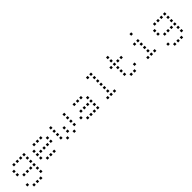

<svg xmlns="http://www.w3.org/2000/svg" viewBox="373 -2277 4053 4053"><g transform="rotate(-45 2400.0 -250.0)"><path d="M125 -476Q124 -476 124 -476Q124 -476 124 -475V-425Q124 -424 124 -424Q124 -424 125 -424H175Q176 -424 176 -424Q176 -424 176 -425V-475Q176 -476 176 -476Q176 -476 175 -476ZM225 -476Q224 -476 224 -476Q224 -476 224 -475V-425Q224 -424 224 -424Q224 -424 225 -424H275Q276 -424 276 -424Q276 -424 276 -425V-475Q276 -476 276 -476Q276 -476 275 -476ZM325 -476Q324 -476 324 -476Q324 -476 324 -475V-425Q324 -424 324 -424Q324 -424 325 -424H375Q376 -424 376 -424Q376 -424 376 -425V-475Q376 -476 376 -476Q376 -476 375 -476ZM425 -476Q424 -476 424 -476Q424 -476 424 -475V-425Q424 -424 424 -424Q424 -424 425 -424H475Q476 -424 476 -424Q476 -424 476 -425V-475Q476 -476 476 -476Q476 -476 475 -476ZM25 -376Q24 -376 24 -376Q24 -376 24 -375V-325Q24 -324 24 -324Q24 -324 25 -324H75Q76 -324 76 -324Q76 -324 76 -325V-375Q76 -376 76 -376Q76 -376 75 -376ZM425 -376Q424 -376 424 -376Q424 -376 424 -375V-325Q424 -324 424 -324Q424 -324 425 -324H475Q476 -324 476 -324Q476 -324 476 -325V-375Q476 -376 476 -376Q476 -376 475 -376ZM25 -276Q24 -276 24 -276Q24 -276 24 -275V-225Q24 -224 24 -224Q24 -224 25 -224H75Q76 -224 76 -224Q76 -224 76 -225V-275Q76 -276 76 -276Q76 -276 75 -276ZM425 -276Q424 -276 424 -276Q424 -276 424 -275V-225Q424 -224 424 -224Q424 -224 425 -224H475Q476 -224 476 -224Q476 -224 476 -225V-275Q476 -276 476 -276Q476 -276 475 -276ZM125 -176Q124 -176 124 -176Q124 -176 124 -175V-125Q124 -124 124 -124Q124 -124 125 -124H175Q176 -124 176 -124Q176 -124 176 -125V-175Q176 -176 176 -176Q176 -176 175 -176ZM225 -176Q224 -176 224 -176Q224 -176 224 -175V-125Q224 -124 224 -124Q224 -124 225 -124H275Q276 -124 276 -124Q276 -124 276 -125V-175Q276 -176 276 -176Q276 -176 275 -176ZM325 -176Q324 -176 324 -176Q324 -176 324 -175V-125Q324 -124 324 -124Q324 -124 325 -124H375Q376 -124 376 -124Q376 -124 376 -125V-175Q376 -176 376 -176Q376 -176 375 -176ZM425 -176Q424 -176 424 -176Q424 -176 424 -175V-125Q424 -124 424 -124Q424 -124 425 -124H475Q476 -124 476 -124Q476 -124 476 -125V-175Q476 -176 476 -176Q476 -176 475 -176ZM425 -76Q424 -76 424 -76Q424 -76 424 -75V-25Q424 -24 424 -24Q424 -24 425 -24H475Q476 -24 476 -24Q476 -24 476 -25V-75Q476 -76 476 -76Q476 -76 475 -76ZM25 24Q24 24 24 24Q24 24 24 25V75Q24 76 24 76Q24 76 25 76H75Q76 76 76 76Q76 76 76 75V25Q76 24 76 24Q76 24 75 24ZM425 24Q424 24 424 24Q424 24 424 25V75Q424 76 424 76Q424 76 425 76H475Q476 76 476 76Q476 76 476 75V25Q476 24 476 24Q476 24 475 24ZM125 124Q124 124 124 124Q124 124 124 125V175Q124 176 124 176Q124 176 125 176H175Q176 176 176 176Q176 176 176 175V125Q176 124 176 124Q176 124 175 124ZM225 124Q224 124 224 124Q224 124 224 125V175Q224 176 224 176Q224 176 225 176H275Q276 176 276 176Q276 176 276 175V125Q276 124 276 124Q276 124 275 124ZM325 124Q324 124 324 124Q324 124 324 125V175Q324 176 324 176Q324 176 325 176H375Q376 176 376 176Q376 176 376 175V125Q376 124 376 124Q376 124 375 124Z M725 -476Q724 -476 724 -476Q724 -476 724 -475V-425Q724 -424 724 -424Q724 -424 725 -424H775Q776 -424 776 -424Q776 -424 776 -425V-475Q776 -476 776 -476Q776 -476 775 -476ZM825 -476Q824 -476 824 -476Q824 -476 824 -475V-425Q824 -424 824 -424Q824 -424 825 -424H875Q876 -424 876 -424Q876 -424 876 -425V-475Q876 -476 876 -476Q876 -476 875 -476ZM925 -476Q924 -476 924 -476Q924 -476 924 -475V-425Q924 -424 924 -424Q924 -424 925 -424H975Q976 -424 976 -424Q976 -424 976 -425V-475Q976 -476 976 -476Q976 -476 975 -476ZM625 -376Q624 -376 624 -376Q624 -376 624 -375V-325Q624 -324 624 -324Q624 -324 625 -324H675Q676 -324 676 -324Q676 -324 676 -325V-375Q676 -376 676 -376Q676 -376 675 -376ZM1025 -376Q1024 -376 1024 -376Q1024 -376 1024 -375V-325Q1024 -324 1024 -324Q1024 -324 1025 -324H1075Q1076 -324 1076 -324Q1076 -324 1076 -325V-375Q1076 -376 1076 -376Q1076 -376 1075 -376ZM625 -276Q624 -276 624 -276Q624 -276 624 -275V-225Q624 -224 624 -224Q624 -224 625 -224H675Q676 -224 676 -224Q676 -224 676 -225V-275Q676 -276 676 -276Q676 -276 675 -276ZM725 -276Q724 -276 724 -276Q724 -276 724 -275V-225Q724 -224 724 -224Q724 -224 725 -224H775Q776 -224 776 -224Q776 -224 776 -225V-275Q776 -276 776 -276Q776 -276 775 -276ZM825 -276Q824 -276 824 -276Q824 -276 824 -275V-225Q824 -224 824 -224Q824 -224 825 -224H875Q876 -224 876 -224Q876 -224 876 -225V-275Q876 -276 876 -276Q876 -276 875 -276ZM925 -276Q924 -276 924 -276Q924 -276 924 -275V-225Q924 -224 924 -224Q924 -224 925 -224H975Q976 -224 976 -224Q976 -224 976 -225V-275Q976 -276 976 -276Q976 -276 975 -276ZM1025 -276Q1024 -276 1024 -276Q1024 -276 1024 -275V-225Q1024 -224 1024 -224Q1024 -224 1025 -224H1075Q1076 -224 1076 -224Q1076 -224 1076 -225V-275Q1076 -276 1076 -276Q1076 -276 1075 -276ZM625 -176Q624 -176 624 -176Q624 -176 624 -175V-125Q624 -124 624 -124Q624 -124 625 -124H675Q676 -124 676 -124Q676 -124 676 -125V-175Q676 -176 676 -176Q676 -176 675 -176ZM725 -76Q724 -76 724 -76Q724 -76 724 -75V-25Q724 -24 724 -24Q724 -24 725 -24H775Q776 -24 776 -24Q776 -24 776 -25V-75Q776 -76 776 -76Q776 -76 775 -76ZM825 -76Q824 -76 824 -76Q824 -76 824 -75V-25Q824 -24 824 -24Q824 -24 825 -24H875Q876 -24 876 -24Q876 -24 876 -25V-75Q876 -76 876 -76Q876 -76 875 -76ZM925 -76Q924 -76 924 -76Q924 -76 924 -75V-25Q924 -24 924 -24Q924 -24 925 -24H975Q976 -24 976 -24Q976 -24 976 -25V-75Q976 -76 976 -76Q976 -76 975 -76Z M1225 -476Q1224 -476 1224 -476Q1224 -476 1224 -475V-425Q1224 -424 1224 -424Q1224 -424 1225 -424H1275Q1276 -424 1276 -424Q1276 -424 1276 -425V-475Q1276 -476 1276 -476Q1276 -476 1275 -476ZM1625 -476Q1624 -476 1624 -476Q1624 -476 1624 -475V-425Q1624 -424 1624 -424Q1624 -424 1625 -424H1675Q1676 -424 1676 -424Q1676 -424 1676 -425V-475Q1676 -476 1676 -476Q1676 -476 1675 -476ZM1225 -376Q1224 -376 1224 -376Q1224 -376 1224 -375V-325Q1224 -324 1224 -324Q1224 -324 1225 -324H1275Q1276 -324 1276 -324Q1276 -324 1276 -325V-375Q1276 -376 1276 -376Q1276 -376 1275 -376ZM1625 -376Q1624 -376 1624 -376Q1624 -376 1624 -375V-325Q1624 -324 1624 -324Q1624 -324 1625 -324H1675Q1676 -324 1676 -324Q1676 -324 1676 -325V-375Q1676 -376 1676 -376Q1676 -376 1675 -376ZM1225 -276Q1224 -276 1224 -276Q1224 -276 1224 -275V-225Q1224 -224 1224 -224Q1224 -224 1225 -224H1275Q1276 -224 1276 -224Q1276 -224 1276 -225V-275Q1276 -276 1276 -276Q1276 -276 1275 -276ZM1425 -276Q1424 -276 1424 -276Q1424 -276 1424 -275V-225Q1424 -224 1424 -224Q1424 -224 1425 -224H1475Q1476 -224 1476 -224Q1476 -224 1476 -225V-275Q1476 -276 1476 -276Q1476 -276 1475 -276ZM1625 -276Q1624 -276 1624 -276Q1624 -276 1624 -275V-225Q1624 -224 1624 -224Q1624 -224 1625 -224H1675Q1676 -224 1676 -224Q1676 -224 1676 -225V-275Q1676 -276 1676 -276Q1676 -276 1675 -276ZM1225 -176Q1224 -176 1224 -176Q1224 -176 1224 -175V-125Q1224 -124 1224 -124Q1224 -124 1225 -124H1275Q1276 -124 1276 -124Q1276 -124 1276 -125V-175Q1276 -176 1276 -176Q1276 -176 1275 -176ZM1425 -176Q1424 -176 1424 -176Q1424 -176 1424 -175V-125Q1424 -124 1424 -124Q1424 -124 1425 -124H1475Q1476 -124 1476 -124Q1476 -124 1476 -125V-175Q1476 -176 1476 -176Q1476 -176 1475 -176ZM1625 -176Q1624 -176 1624 -176Q1624 -176 1624 -175V-125Q1624 -124 1624 -124Q1624 -124 1625 -124H1675Q1676 -124 1676 -124Q1676 -124 1676 -125V-175Q1676 -176 1676 -176Q1676 -176 1675 -176ZM1325 -76Q1324 -76 1324 -76Q1324 -76 1324 -75V-25Q1324 -24 1324 -24Q1324 -24 1325 -24H1375Q1376 -24 1376 -24Q1376 -24 1376 -25V-75Q1376 -76 1376 -76Q1376 -76 1375 -76ZM1525 -76Q1524 -76 1524 -76Q1524 -76 1524 -75V-25Q1524 -24 1524 -24Q1524 -24 1525 -24H1575Q1576 -24 1576 -24Q1576 -24 1576 -25V-75Q1576 -76 1576 -76Q1576 -76 1575 -76Z M1925 -476Q1924 -476 1924 -476Q1924 -476 1924 -475V-425Q1924 -424 1924 -424Q1924 -424 1925 -424H1975Q1976 -424 1976 -424Q1976 -424 1976 -425V-475Q1976 -476 1976 -476Q1976 -476 1975 -476ZM2025 -476Q2024 -476 2024 -476Q2024 -476 2024 -475V-425Q2024 -424 2024 -424Q2024 -424 2025 -424H2075Q2076 -424 2076 -424Q2076 -424 2076 -425V-475Q2076 -476 2076 -476Q2076 -476 2075 -476ZM2125 -476Q2124 -476 2124 -476Q2124 -476 2124 -475V-425Q2124 -424 2124 -424Q2124 -424 2125 -424H2175Q2176 -424 2176 -424Q2176 -424 2176 -425V-475Q2176 -476 2176 -476Q2176 -476 2175 -476ZM2225 -376Q2224 -376 2224 -376Q2224 -376 2224 -375V-325Q2224 -324 2224 -324Q2224 -324 2225 -324H2275Q2276 -324 2276 -324Q2276 -324 2276 -325V-375Q2276 -376 2276 -376Q2276 -376 2275 -376ZM1925 -276Q1924 -276 1924 -276Q1924 -276 1924 -275V-225Q1924 -224 1924 -224Q1924 -224 1925 -224H1975Q1976 -224 1976 -224Q1976 -224 1976 -225V-275Q1976 -276 1976 -276Q1976 -276 1975 -276ZM2025 -276Q2024 -276 2024 -276Q2024 -276 2024 -275V-225Q2024 -224 2024 -224Q2024 -224 2025 -224H2075Q2076 -224 2076 -224Q2076 -224 2076 -225V-275Q2076 -276 2076 -276Q2076 -276 2075 -276ZM2125 -276Q2124 -276 2124 -276Q2124 -276 2124 -275V-225Q2124 -224 2124 -224Q2124 -224 2125 -224H2175Q2176 -224 2176 -224Q2176 -224 2176 -225V-275Q2176 -276 2176 -276Q2176 -276 2175 -276ZM2225 -276Q2224 -276 2224 -276Q2224 -276 2224 -275V-225Q2224 -224 2224 -224Q2224 -224 2225 -224H2275Q2276 -224 2276 -224Q2276 -224 2276 -225V-275Q2276 -276 2276 -276Q2276 -276 2275 -276ZM1825 -176Q1824 -176 1824 -176Q1824 -176 1824 -175V-125Q1824 -124 1824 -124Q1824 -124 1825 -124H1875Q1876 -124 1876 -124Q1876 -124 1876 -125V-175Q1876 -176 1876 -176Q1876 -176 1875 -176ZM2225 -176Q2224 -176 2224 -176Q2224 -176 2224 -175V-125Q2224 -124 2224 -124Q2224 -124 2225 -124H2275Q2276 -124 2276 -124Q2276 -124 2276 -125V-175Q2276 -176 2276 -176Q2276 -176 2275 -176ZM1925 -76Q1924 -76 1924 -76Q1924 -76 1924 -75V-25Q1924 -24 1924 -24Q1924 -24 1925 -24H1975Q1976 -24 1976 -24Q1976 -24 1976 -25V-75Q1976 -76 1976 -76Q1976 -76 1975 -76ZM2025 -76Q2024 -76 2024 -76Q2024 -76 2024 -75V-25Q2024 -24 2024 -24Q2024 -24 2025 -24H2075Q2076 -24 2076 -24Q2076 -24 2076 -25V-75Q2076 -76 2076 -76Q2076 -76 2075 -76ZM2125 -76Q2124 -76 2124 -76Q2124 -76 2124 -75V-25Q2124 -24 2124 -24Q2124 -24 2125 -24H2175Q2176 -24 2176 -24Q2176 -24 2176 -25V-75Q2176 -76 2176 -76Q2176 -76 2175 -76ZM2225 -76Q2224 -76 2224 -76Q2224 -76 2224 -75V-25Q2224 -24 2224 -24Q2224 -24 2225 -24H2275Q2276 -24 2276 -24Q2276 -24 2276 -25V-75Q2276 -76 2276 -76Q2276 -76 2275 -76Z M2525 -676Q2524 -676 2524 -676Q2524 -676 2524 -675V-625Q2524 -624 2524 -624Q2524 -624 2525 -624H2575Q2576 -624 2576 -624Q2576 -624 2576 -625V-675Q2576 -676 2576 -676Q2576 -676 2575 -676ZM2625 -676Q2624 -676 2624 -676Q2624 -676 2624 -675V-625Q2624 -624 2624 -624Q2624 -624 2625 -624H2675Q2676 -624 2676 -624Q2676 -624 2676 -625V-675Q2676 -676 2676 -676Q2676 -676 2675 -676ZM2625 -576Q2624 -576 2624 -576Q2624 -576 2624 -575V-525Q2624 -524 2624 -524Q2624 -524 2625 -524H2675Q2676 -524 2676 -524Q2676 -524 2676 -525V-575Q2676 -576 2676 -576Q2676 -576 2675 -576ZM2625 -476Q2624 -476 2624 -476Q2624 -476 2624 -475V-425Q2624 -424 2624 -424Q2624 -424 2625 -424H2675Q2676 -424 2676 -424Q2676 -424 2676 -425V-475Q2676 -476 2676 -476Q2676 -476 2675 -476ZM2625 -376Q2624 -376 2624 -376Q2624 -376 2624 -375V-325Q2624 -324 2624 -324Q2624 -324 2625 -324H2675Q2676 -324 2676 -324Q2676 -324 2676 -325V-375Q2676 -376 2676 -376Q2676 -376 2675 -376ZM2625 -276Q2624 -276 2624 -276Q2624 -276 2624 -275V-225Q2624 -224 2624 -224Q2624 -224 2625 -224H2675Q2676 -224 2676 -224Q2676 -224 2676 -225V-275Q2676 -276 2676 -276Q2676 -276 2675 -276ZM2625 -176Q2624 -176 2624 -176Q2624 -176 2624 -175V-125Q2624 -124 2624 -124Q2624 -124 2625 -124H2675Q2676 -124 2676 -124Q2676 -124 2676 -125V-175Q2676 -176 2676 -176Q2676 -176 2675 -176ZM2525 -76Q2524 -76 2524 -76Q2524 -76 2524 -75V-25Q2524 -24 2524 -24Q2524 -24 2525 -24H2575Q2576 -24 2576 -24Q2576 -24 2576 -25V-75Q2576 -76 2576 -76Q2576 -76 2575 -76ZM2625 -76Q2624 -76 2624 -76Q2624 -76 2624 -75V-25Q2624 -24 2624 -24Q2624 -24 2625 -24H2675Q2676 -24 2676 -24Q2676 -24 2676 -25V-75Q2676 -76 2676 -76Q2676 -76 2675 -76ZM2725 -76Q2724 -76 2724 -76Q2724 -76 2724 -75V-25Q2724 -24 2724 -24Q2724 -24 2725 -24H2775Q2776 -24 2776 -24Q2776 -24 2776 -25V-75Q2776 -76 2776 -76Q2776 -76 2775 -76Z M3125 -676Q3124 -676 3124 -676Q3124 -676 3124 -675V-625Q3124 -624 3124 -624Q3124 -624 3125 -624H3175Q3176 -624 3176 -624Q3176 -624 3176 -625V-675Q3176 -676 3176 -676Q3176 -676 3175 -676ZM3125 -576Q3124 -576 3124 -576Q3124 -576 3124 -575V-525Q3124 -524 3124 -524Q3124 -524 3125 -524H3175Q3176 -524 3176 -524Q3176 -524 3176 -525V-575Q3176 -576 3176 -576Q3176 -576 3175 -576ZM3025 -476Q3024 -476 3024 -476Q3024 -476 3024 -475V-425Q3024 -424 3024 -424Q3024 -424 3025 -424H3075Q3076 -424 3076 -424Q3076 -424 3076 -425V-475Q3076 -476 3076 -476Q3076 -476 3075 -476ZM3125 -476Q3124 -476 3124 -476Q3124 -476 3124 -475V-425Q3124 -424 3124 -424Q3124 -424 3125 -424H3175Q3176 -424 3176 -424Q3176 -424 3176 -425V-475Q3176 -476 3176 -476Q3176 -476 3175 -476ZM3225 -476Q3224 -476 3224 -476Q3224 -476 3224 -475V-425Q3224 -424 3224 -424Q3224 -424 3225 -424H3275Q3276 -424 3276 -424Q3276 -424 3276 -425V-475Q3276 -476 3276 -476Q3276 -476 3275 -476ZM3325 -476Q3324 -476 3324 -476Q3324 -476 3324 -475V-425Q3324 -424 3324 -424Q3324 -424 3325 -424H3375Q3376 -424 3376 -424Q3376 -424 3376 -425V-475Q3376 -476 3376 -476Q3376 -476 3375 -476ZM3125 -376Q3124 -376 3124 -376Q3124 -376 3124 -375V-325Q3124 -324 3124 -324Q3124 -324 3125 -324H3175Q3176 -324 3176 -324Q3176 -324 3176 -325V-375Q3176 -376 3176 -376Q3176 -376 3175 -376ZM3125 -276Q3124 -276 3124 -276Q3124 -276 3124 -275V-225Q3124 -224 3124 -224Q3124 -224 3125 -224H3175Q3176 -224 3176 -224Q3176 -224 3176 -225V-275Q3176 -276 3176 -276Q3176 -276 3175 -276ZM3125 -176Q3124 -176 3124 -176Q3124 -176 3124 -175V-125Q3124 -124 3124 -124Q3124 -124 3125 -124H3175Q3176 -124 3176 -124Q3176 -124 3176 -125V-175Q3176 -176 3176 -176Q3176 -176 3175 -176ZM3425 -176Q3424 -176 3424 -176Q3424 -176 3424 -175V-125Q3424 -124 3424 -124Q3424 -124 3425 -124H3475Q3476 -124 3476 -124Q3476 -124 3476 -125V-175Q3476 -176 3476 -176Q3476 -176 3475 -176ZM3225 -76Q3224 -76 3224 -76Q3224 -76 3224 -75V-25Q3224 -24 3224 -24Q3224 -24 3225 -24H3275Q3276 -24 3276 -24Q3276 -24 3276 -25V-75Q3276 -76 3276 -76Q3276 -76 3275 -76ZM3325 -76Q3324 -76 3324 -76Q3324 -76 3324 -75V-25Q3324 -24 3324 -24Q3324 -24 3325 -24H3375Q3376 -24 3376 -24Q3376 -24 3376 -25V-75Q3376 -76 3376 -76Q3376 -76 3375 -76Z M3825 -676Q3824 -676 3824 -676Q3824 -676 3824 -675V-625Q3824 -624 3824 -624Q3824 -624 3825 -624H3875Q3876 -624 3876 -624Q3876 -624 3876 -625V-675Q3876 -676 3876 -676Q3876 -676 3875 -676ZM3725 -476Q3724 -476 3724 -476Q3724 -476 3724 -475V-425Q3724 -424 3724 -424Q3724 -424 3725 -424H3775Q3776 -424 3776 -424Q3776 -424 3776 -425V-475Q3776 -476 3776 -476Q3776 -476 3775 -476ZM3825 -476Q3824 -476 3824 -476Q3824 -476 3824 -475V-425Q3824 -424 3824 -424Q3824 -424 3825 -424H3875Q3876 -424 3876 -424Q3876 -424 3876 -425V-475Q3876 -476 3876 -476Q3876 -476 3875 -476ZM3825 -376Q3824 -376 3824 -376Q3824 -376 3824 -375V-325Q3824 -324 3824 -324Q3824 -324 3825 -324H3875Q3876 -324 3876 -324Q3876 -324 3876 -325V-375Q3876 -376 3876 -376Q3876 -376 3875 -376ZM3825 -276Q3824 -276 3824 -276Q3824 -276 3824 -275V-225Q3824 -224 3824 -224Q3824 -224 3825 -224H3875Q3876 -224 3876 -224Q3876 -224 3876 -225V-275Q3876 -276 3876 -276Q3876 -276 3875 -276ZM3825 -176Q3824 -176 3824 -176Q3824 -176 3824 -175V-125Q3824 -124 3824 -124Q3824 -124 3825 -124H3875Q3876 -124 3876 -124Q3876 -124 3876 -125V-175Q3876 -176 3876 -176Q3876 -176 3875 -176ZM3725 -76Q3724 -76 3724 -76Q3724 -76 3724 -75V-25Q3724 -24 3724 -24Q3724 -24 3725 -24H3775Q3776 -24 3776 -24Q3776 -24 3776 -25V-75Q3776 -76 3776 -76Q3776 -76 3775 -76ZM3825 -76Q3824 -76 3824 -76Q3824 -76 3824 -75V-25Q3824 -24 3824 -24Q3824 -24 3825 -24H3875Q3876 -24 3876 -24Q3876 -24 3876 -25V-75Q3876 -76 3876 -76Q3876 -76 3875 -76ZM3925 -76Q3924 -76 3924 -76Q3924 -76 3924 -75V-25Q3924 -24 3924 -24Q3924 -24 3925 -24H3975Q3976 -24 3976 -24Q3976 -24 3976 -25V-75Q3976 -76 3976 -76Q3976 -76 3975 -76Z M4325 -476Q4324 -476 4324 -476Q4324 -476 4324 -475V-425Q4324 -424 4324 -424Q4324 -424 4325 -424H4375Q4376 -424 4376 -424Q4376 -424 4376 -425V-475Q4376 -476 4376 -476Q4376 -476 4375 -476ZM4425 -476Q4424 -476 4424 -476Q4424 -476 4424 -475V-425Q4424 -424 4424 -424Q4424 -424 4425 -424H4475Q4476 -424 4476 -424Q4476 -424 4476 -425V-475Q4476 -476 4476 -476Q4476 -476 4475 -476ZM4525 -476Q4524 -476 4524 -476Q4524 -476 4524 -475V-425Q4524 -424 4524 -424Q4524 -424 4525 -424H4575Q4576 -424 4576 -424Q4576 -424 4576 -425V-475Q4576 -476 4576 -476Q4576 -476 4575 -476ZM4625 -476Q4624 -476 4624 -476Q4624 -476 4624 -475V-425Q4624 -424 4624 -424Q4624 -424 4625 -424H4675Q4676 -424 4676 -424Q4676 -424 4676 -425V-475Q4676 -476 4676 -476Q4676 -476 4675 -476ZM4225 -376Q4224 -376 4224 -376Q4224 -376 4224 -375V-325Q4224 -324 4224 -324Q4224 -324 4225 -324H4275Q4276 -324 4276 -324Q4276 -324 4276 -325V-375Q4276 -376 4276 -376Q4276 -376 4275 -376ZM4625 -376Q4624 -376 4624 -376Q4624 -376 4624 -375V-325Q4624 -324 4624 -324Q4624 -324 4625 -324H4675Q4676 -324 4676 -324Q4676 -324 4676 -325V-375Q4676 -376 4676 -376Q4676 -376 4675 -376ZM4225 -276Q4224 -276 4224 -276Q4224 -276 4224 -275V-225Q4224 -224 4224 -224Q4224 -224 4225 -224H4275Q4276 -224 4276 -224Q4276 -224 4276 -225V-275Q4276 -276 4276 -276Q4276 -276 4275 -276ZM4625 -276Q4624 -276 4624 -276Q4624 -276 4624 -275V-225Q4624 -224 4624 -224Q4624 -224 4625 -224H4675Q4676 -224 4676 -224Q4676 -224 4676 -225V-275Q4676 -276 4676 -276Q4676 -276 4675 -276ZM4325 -176Q4324 -176 4324 -176Q4324 -176 4324 -175V-125Q4324 -124 4324 -124Q4324 -124 4325 -124H4375Q4376 -124 4376 -124Q4376 -124 4376 -125V-175Q4376 -176 4376 -176Q4376 -176 4375 -176ZM4425 -176Q4424 -176 4424 -176Q4424 -176 4424 -175V-125Q4424 -124 4424 -124Q4424 -124 4425 -124H4475Q4476 -124 4476 -124Q4476 -124 4476 -125V-175Q4476 -176 4476 -176Q4476 -176 4475 -176ZM4525 -176Q4524 -176 4524 -176Q4524 -176 4524 -175V-125Q4524 -124 4524 -124Q4524 -124 4525 -124H4575Q4576 -124 4576 -124Q4576 -124 4576 -125V-175Q4576 -176 4576 -176Q4576 -176 4575 -176ZM4625 -176Q4624 -176 4624 -176Q4624 -176 4624 -175V-125Q4624 -124 4624 -124Q4624 -124 4625 -124H4675Q4676 -124 4676 -124Q4676 -124 4676 -125V-175Q4676 -176 4676 -176Q4676 -176 4675 -176ZM4625 -76Q4624 -76 4624 -76Q4624 -76 4624 -75V-25Q4624 -24 4624 -24Q4624 -24 4625 -24H4675Q4676 -24 4676 -24Q4676 -24 4676 -25V-75Q4676 -76 4676 -76Q4676 -76 4675 -76ZM4225 24Q4224 24 4224 24Q4224 24 4224 25V75Q4224 76 4224 76Q4224 76 4225 76H4275Q4276 76 4276 76Q4276 76 4276 75V25Q4276 24 4276 24Q4276 24 4275 24ZM4625 24Q4624 24 4624 24Q4624 24 4624 25V75Q4624 76 4624 76Q4624 76 4625 76H4675Q4676 76 4676 76Q4676 76 4676 75V25Q4676 24 4676 24Q4676 24 4675 24ZM4325 124Q4324 124 4324 124Q4324 124 4324 125V175Q4324 176 4324 176Q4324 176 4325 176H4375Q4376 176 4376 176Q4376 176 4376 175V125Q4376 124 4376 124Q4376 124 4375 124ZM4425 124Q4424 124 4424 124Q4424 124 4424 125V175Q4424 176 4424 176Q4424 176 4425 176H4475Q4476 176 4476 176Q4476 176 4476 175V125Q4476 124 4476 124Q4476 124 4475 124ZM4525 124Q4524 124 4524 124Q4524 124 4524 125V175Q4524 176 4524 176Q4524 176 4525 176H4575Q4576 176 4576 176Q4576 176 4576 175V125Q4576 124 4576 124Q4576 124 4575 124Z"/></g></svg>

Font: Doto
Style: Regular
Weight: 400
Monospace: yes
Version: Version 1.000